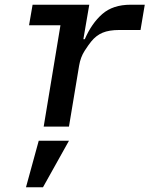

<svg xmlns="http://www.w3.org/2000/svg" viewBox="-20 -536 640 813"><path d="M144 60H272L162 257H90ZM165 0 236 -429H103L118 -516H358L333 -370H339Q368 -437 413 -476.5Q458 -516 533 -516H593L575 -409H485Q442 -409 414.5 -397.5Q387 -386 366 -360Q356 -348 338.5 -321Q321 -294 315 -258L272 0Z"/></svg>

Font: IBM Plex Mono Medium
Style: Italic
Weight: 500
Italic angle: -9°
Monospace: yes
Designer: Mike Abbink, Paul van der Laan, Pieter van Rosmalen
Foundry: Bold Monday
Version: Version 2.3